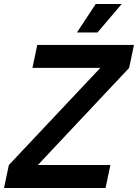

<svg xmlns="http://www.w3.org/2000/svg" viewBox="-28 -933 685 953"><path d="M-8 0 16 -114 470 -596H133L157 -710H637L613 -596L160 -114H520L496 0ZM354 -772 447 -913H576L456 -772Z"/></svg>

Font: Geist Mono SemiBold
Style: Italic
Weight: 600
Italic angle: -12°
Monospace: yes
Designer: Basement.studio, Andrés Briganti, Mateo Zaragoza
Foundry: Basement.studio, Vercel, Andrés Briganti, Guido Ferreyra, Mateo Zaragoza
Version: Version 1.500; ttfautohint (v1.8.4.7-5d5b)